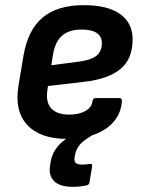

<svg xmlns="http://www.w3.org/2000/svg" viewBox="-20 -524 555 741"><path d="M238.4 12Q134.9 12 85 -42.1Q35.1 -96.1 51.5 -194.3L70.8 -310Q87.8 -409 144.9 -456.6Q202 -504.1 303.4 -504.1Q395.6 -504.1 443.7 -469.7Q491.8 -435.4 491.8 -372.1Q491.8 -296 444.4 -257.3Q397.1 -218.7 304.5 -208.3L165.1 -192L162.8 -175.5Q156.1 -128.6 178.2 -105.2Q200.3 -81.7 247.4 -81.7Q284.7 -81.7 309.3 -95.5Q333.9 -109.3 336.8 -133.2Q338.8 -145.6 349.2 -145.6H439.7Q451.1 -145.6 450.4 -133.9Q447.7 -89.4 420.8 -56.7Q394 -24 347.4 -6Q300.9 12 238.4 12ZM178.1 -272.2 287.4 -286.5Q333.6 -293.1 353.3 -309.7Q373.1 -326.3 373.1 -358.2Q373.1 -383.5 353.4 -396.7Q333.6 -410 295.4 -410Q245.6 -410 218.8 -385.6Q192.1 -361.2 184.4 -312.3ZM261.4 197Q210.7 197 188.8 175Q166.9 153 173.3 114.6L175.9 98.7Q183.3 55.3 220 23.6Q256.8 -8.1 325.7 -26.4L344.3 -6.7Q306.7 14.2 290.5 31.5Q274.4 48.8 269.7 73L268.1 82.3Q265.4 98.9 272.6 105Q279.7 111.2 298.7 111.2Q306.7 111.2 312.4 110.5Q318 109.8 325 108.8Q330.7 107.5 333.7 110.3Q336.7 113.2 335.4 119.2L325.3 179.9Q324 189.6 313.6 191.6Q300.9 194.3 288.2 195.7Q275.4 197 261.4 197Z"/></svg>

Font: Sofia Sans Hairline
Style: Italic
Weight: 1
Italic angle: -9°
Designer: Botio Nikoltchev, Ani Petrova
Foundry: lettersoup
Version: Version 4.102